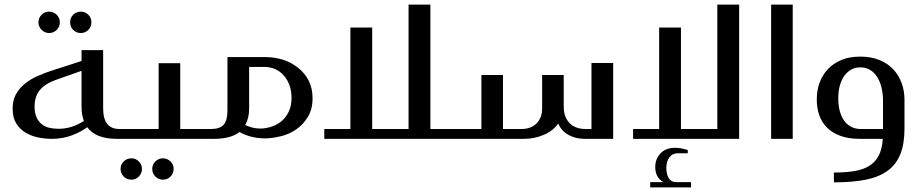

<svg xmlns="http://www.w3.org/2000/svg" viewBox="-20 -606 4019 838"><path d="M147.9 -508.8Q147.9 -527.8 161.6 -541.5Q175.3 -555.2 194.8 -555.2Q213.9 -555.2 227.5 -541.5Q241.2 -527.8 241.2 -508.8Q241.2 -489.3 227.5 -475.6Q213.9 -461.9 194.8 -461.9Q175.3 -461.9 161.6 -475.6Q147.9 -489.3 147.9 -508.8ZM286.1 -508.8Q286.1 -528.3 299.3 -541.5Q313 -555.2 333 -555.2Q352.1 -555.2 365.7 -541.5Q378.9 -528.3 378.9 -508.8Q378.9 -488.8 365.7 -475.6Q352.1 -461.9 333 -461.9Q313 -461.9 299.3 -475.6Q286.1 -488.8 286.1 -508.8ZM488.8 0Q397.9 0 360.8 -50.8Q335 -31.2 294.9 -15.6Q253.9 0 206.1 0Q178.2 0 147.5 -5.9Q118.2 -11.7 91.8 -26.9Q66.9 -41.5 50.8 -67.4Q35.2 -92.3 35.2 -131.8Q35.2 -166.5 47.9 -191.4Q61 -216.8 84 -236.8Q108.4 -257.8 139.2 -272Q175.8 -288.6 209 -298.8L335.9 -339.8V-387.2H430.2V-132.8Q430.2 -43 501 -43H519Q532.2 -43 532.2 -29.8V-13.2Q532.2 0 519 0ZM225.1 -257.8Q177.2 -240.7 154.3 -213.4Q130.9 -185.5 130.9 -140.1Q130.9 -113.8 139.2 -94.7Q147.5 -75.7 161.6 -64.5Q176.3 -52.7 194.8 -48.3Q213.9 -43.9 235.8 -43.9Q293.5 -43.9 346.2 -78.1Q335.9 -103.5 335.9 -142.1V-296.9Z M516.6 0Q503.4 0 503.4 -14.2V-28.8Q503.4 -43 516.6 -43H672.4V-330.1H766.6V-43H835.4Q847.7 -43 847.7 -29.8V-13.2Q847.7 0 835.4 0ZM506.3 130.9Q506.3 112.3 520 98.6Q533.7 85 553.7 85Q572.3 85 585.9 98.6Q599.6 112.3 599.6 130.9Q599.6 150.9 585.9 164.6Q572.3 178.2 553.7 178.2Q533.7 178.2 520 164.6Q506.3 150.9 506.3 130.9ZM644.5 130.9Q644.5 112.3 658.2 98.6Q671.9 85 691.4 85Q710.4 85 724.1 98.6Q737.8 112.3 737.8 130.9Q737.8 150.9 724.1 164.6Q710.4 178.2 691.4 178.2Q671.9 178.2 658.2 164.6Q644.5 150.9 644.5 130.9Z M830.6 0Q820.3 0 820.3 -9.8V-33.2Q820.3 -43 830.6 -43H902.3Q939 -43 956.1 -61.5Q972.7 -79.6 972.7 -125V-356.9H1137.7Q1178.2 -356.9 1215.3 -345.2Q1250 -334.5 1281.2 -310.1Q1310.5 -287.1 1327.6 -253.4Q1344.2 -220.2 1344.2 -176.8Q1344.2 -129.4 1323.7 -95.7Q1303.7 -62.5 1272.5 -41Q1242.2 -20 1205.1 -11.2Q1166.5 -2 1136.2 -2Q1106 -2 1077.1 -9.3Q1047.9 -16.6 1025.4 -29.8Q986.8 0 914.6 0ZM1067.4 -131.8Q1067.4 -91.3 1050.3 -60.1Q1066.9 -53.2 1080.6 -49.3Q1096.7 -44.9 1116.7 -44.9Q1137.7 -44.9 1163.6 -52.7Q1186.5 -59.6 1207 -75.7Q1225.6 -90.3 1239.3 -116.7Q1252.4 -142.6 1252.4 -178.2Q1252.4 -237.3 1219.2 -275.9Q1186 -314 1132.3 -314H1067.4Z M1858.4 -43H1926.3Q1939.5 -43 1939.5 -29.8V-13.2Q1939.5 0 1926.3 0H1395.5V-43H1509.3V-485.8H1604.5V-43H1763.2V-585.9H1858.4Z M2440.4 -141.1Q2440.4 -95.7 2465.3 -69.3Q2490.2 -43 2536.1 -43H2561.5V-331.1H2656.2V0H2531.2Q2492.7 0 2461.4 -17.1Q2430.2 -34.2 2416.5 -66.9Q2394.5 -35.2 2353.5 -17.6Q2313 0 2267.1 0H1924.3Q1911.1 0 1911.1 -13.2V-29.8Q1911.1 -43 1924.3 -43H2081.1V-278.8H2175.3V-43H2256.3Q2297.4 -43 2321.8 -67.4Q2346.2 -91.8 2346.2 -132.8V-278.8H2440.4Z M3206.1 0H2743.2V-43H2856.9V-485.8H2952.1V-43H3110.8V-585.9H3206.1ZM2875 189Q2839.8 168 2839.8 123Q2839.8 87.9 2862.8 63.5Q2885.7 39.1 2926.3 39.1Q2939.9 39.1 2953.1 41.5Q2965.3 43.9 2981.9 48.8V63H2938Q2914.6 63 2901.4 81.1Q2888.2 99.1 2888.2 127.9Q2888.2 151.9 2897.9 169.9Q2908.2 189 2932.1 189H2996.1V211.9H2817.9V189Z M3345.7 0V-585.9H3439.9V0Z M3544.9 -170.9Q3544.9 -211.9 3557.1 -245.1Q3569.8 -279.3 3593.8 -304.7Q3617.2 -329.6 3653.3 -344.7Q3687.5 -358.9 3734.9 -358.9Q3782.2 -358.9 3817.9 -344.2Q3854 -329.6 3878.4 -303.7Q3902.3 -278.3 3915 -244.1Q3927.7 -210 3927.7 -170.9V-44.9Q3927.7 20.5 3910.2 65.4Q3892.6 110.8 3855.5 138.2Q3817.4 166.5 3759.3 178.2Q3700.7 189.9 3619.6 189.9V147Q3668.5 147 3706.5 141.1Q3745.1 135.3 3772 119.1Q3799.3 103 3814.5 74.7Q3830.1 45.4 3833 0H3731.9Q3683.1 0 3646.5 -13.7Q3610.8 -26.9 3588.4 -50.3Q3565.4 -73.7 3555.2 -105Q3544.9 -135.7 3544.9 -170.9ZM3834 -169.9Q3834 -194.8 3827.6 -222.7Q3822.3 -247.1 3809.6 -268.1Q3797.9 -288.1 3779.3 -299.8Q3760.3 -312 3734.9 -312Q3710.4 -312 3691.9 -300.3Q3672.9 -288.1 3661.6 -270Q3649.9 -251 3644 -226.6Q3638.7 -204.6 3638.7 -174.8Q3638.7 -148.4 3644.5 -124Q3649.9 -102.1 3662.6 -82Q3673.8 -64.5 3692.9 -53.7Q3711.9 -43 3735.8 -43H3834Z"/></svg>

Font: SimahzazaarabicW05-Regular
Style: Regular
Weight: 400
Designer: Ahmed zaza
Foundry: Ahmed zaza
Version: Version 1.001